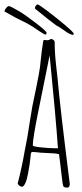

<svg xmlns="http://www.w3.org/2000/svg" viewBox="-42 -849 375 878"><path d="M244 -13Q235 -86 233 -104L228 -144Q206 -149 178 -149L142 -151Q118 -154 107 -154Q101 -154 100 -149Q100 -146 99 -146L97 -126Q96 -108 86 -54Q81 -27 74 -12Q66 5 59 5Q53 5 46 -0.5Q39 -6 39 -12L40 -15L41 -18Q59 -89 71 -159L83 -221L95 -297Q95 -297 106 -363Q111 -390 124 -450Q138 -518 141 -543Q142 -546 145 -580Q149 -618 152 -636Q155 -662 158 -666H165Q168 -665 172 -665Q184 -665 190 -671Q197 -671 202.5 -666.5Q208 -662 208 -656Q208 -608 215 -546Q219 -514 221 -493Q232 -364 277 -9V-6Q277 4 269 9Q254 9 250 5.5Q246 2 244 -13ZM223 -171Q213 -315 185 -596L131 -329Q108 -214 108 -184Q108 -179 146 -175Q184 -171 213 -171ZM250 -711Q228 -727 215 -733Q187 -753 125 -804Q118 -807 118 -814Q118 -818 122.5 -823.5Q127 -829 129 -829Q135 -829 176 -798Q217 -767 256 -734Q295 -701 296 -694L292 -689Q275 -692 250 -711ZM145 -702Q127 -713 109 -726L84 -741L30 -768L-22 -797Q-20 -805 -13.5 -813Q-7 -821 -1 -821Q6 -821 55 -792Q74 -780 123 -743Q171 -706 171 -699Q171 -691 165 -691Q162 -691 145 -702Z"/></svg>

Font: Amatic SC
Style: Regular
Weight: 400
Designer: Multiple Designers
Foundry: Vernon Adams
Version: Version 2.505